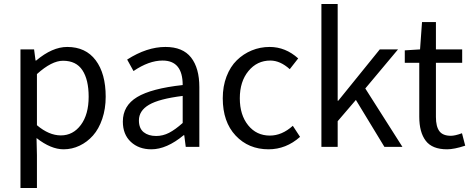

<svg xmlns="http://www.w3.org/2000/svg" viewBox="-20 -732 2352 957"><path d="M82 205.1V-485.8H149.9L157.2 -430.2H160.2Q240.7 -498 314.9 -498Q407.2 -498 457 -431.6Q506.8 -365.2 506.8 -250Q506.8 -189.9 489.7 -139.6Q472.7 -89.4 443.6 -56.6Q414.6 -23.9 376.7 -5.9Q338.9 12.2 296.9 12.2Q233.9 12.2 162.1 -43.9L164.1 41V205.1ZM283.2 -57.1Q344.2 -57.1 383.1 -109.4Q421.9 -161.6 421.9 -250Q421.9 -334.5 390.9 -381.8Q359.9 -429.2 293.9 -429.2Q237.8 -429.2 164.1 -362.8V-107.9Q224.1 -57.1 283.2 -57.1Z M734.4 12.2Q671.9 12.2 632.1 -24.9Q592.3 -62 592.3 -126Q592.3 -205.1 663.3 -248Q734.4 -291 890.6 -308.1Q890.6 -430.2 790.5 -430.2Q722.2 -430.2 645.5 -377.9L613.8 -435.1Q711.9 -498 804.7 -498Q891.1 -498 932.4 -445.3Q973.6 -392.6 973.6 -297.9V0H905.8L898.4 -58.1H895.5Q810.5 12.2 734.4 12.2ZM758.3 -54.2Q792 -54.2 822.8 -70.1Q853.5 -85.9 890.6 -119.1V-253.9Q772.9 -239.3 722.7 -209.7Q672.4 -180.2 672.4 -131.8Q672.4 -92.3 696 -73.2Q719.7 -54.2 758.3 -54.2Z M1318.4 12.2Q1218.8 12.2 1154.5 -56.2Q1090.3 -124.5 1090.3 -242.2Q1090.3 -301.8 1109.1 -350.8Q1127.9 -399.9 1160.4 -431.6Q1192.9 -463.4 1234.9 -480.7Q1276.9 -498 1324.2 -498Q1402.8 -498 1466.3 -440.9L1424.3 -387.2Q1376.5 -430.2 1327.6 -430.2Q1261.2 -430.2 1218.3 -377.9Q1175.3 -325.7 1175.3 -242.2Q1175.3 -159.2 1216.8 -107.7Q1258.3 -56.2 1325.2 -56.2Q1385.3 -56.2 1439.5 -105L1475.6 -49.8Q1405.8 12.2 1318.4 12.2Z M1582 0V-711.9H1663.1V-230H1666L1873 -485.8H1963.9L1800.8 -291L1985.8 0H1896L1753.9 -233.9L1663.1 -127.9V0Z M2208.5 12.2Q2134.3 12.2 2102.1 -30.3Q2069.8 -72.8 2069.8 -149.9V-418.9H1997.6V-481L2073.7 -485.8L2083.5 -622.1H2152.8V-485.8H2283.7V-418.9H2152.8V-148.9Q2152.8 -101.6 2169.9 -78.4Q2187 -55.2 2227.5 -55.2Q2248 -55.2 2282.7 -67.9L2298.8 -5.9Q2243.7 12.2 2208.5 12.2Z"/></svg>

Font: Riemann
Style: Regular
Weight: 400
Designer: Paul D. Hunt
Foundry: Adobe Systems Incorporated
Version: Version 2.020;PS 2.0;hotconv 1.0.86;makeotf.lib2.5.63406